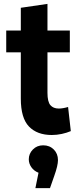

<svg xmlns="http://www.w3.org/2000/svg" viewBox="-20 -682 410 987"><path d="M12 -413V-525H87V-642L224 -662V-525H339V-413H224V-205Q224 -159 239 -141.5Q254 -124 282 -124Q303 -124 330 -132L344 -8Q323 1 297.5 6.5Q272 12 246 12Q171 12 129 -31.5Q87 -75 87 -175V-413ZM278 141Q278 169 259 222L237 285H162L178 206Q155 197 141.5 178Q128 159 128 137Q128 108 149 86.5Q170 65 202 65Q235 65 256.5 86.5Q278 108 278 141Z"/></svg>

Font: Radio Canada Condensed
Style: Bold
Weight: 700
Width: 3
Designer: Charles Daoud, Etienne Aubert Bonn, Alexandre Saumier Demers, Jacques Le Bailly
Foundry: Radio-Canada
Version: Version 2.104; ttfautohint (v1.8.4.7-5d5b);gftools[0.9.28.de